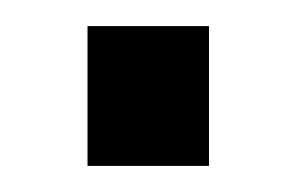

<svg xmlns="http://www.w3.org/2000/svg" viewBox="-20 -360 227 147"><path d="M140 -233H47V-340H140Z"/></svg>

Font: Gemunu Libre ExtraLight
Style: Regular
Weight: 400
Version: Version 1.100